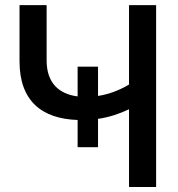

<svg xmlns="http://www.w3.org/2000/svg" viewBox="-20 -748 711 768"><path d="M496.1 -311V0H604.5V-727.5H496.1V-409.7C458.5 -387.7 417.5 -371.1 372.1 -364.3V-481.4H290.5V-362.3C214.8 -372.1 166.5 -417 166.5 -506.3V-727.5H58.1V-502.9C58.1 -344.7 146.5 -272.9 290.5 -268.1V-159.2H372.1V-272.5C418 -279.3 458 -293 496.1 -311Z"/></svg>

Font: Inteeer Medium
Style: Regular
Weight: 500
Designer: Rasmus Andersson
Foundry: rsms
Version: Version 4.001;Glyphs 3.4 (3402)